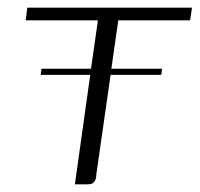

<svg xmlns="http://www.w3.org/2000/svg" viewBox="-20 -480 520 500"><path d="M88 -301H217L235 -427H47L51 -460H480L475 -427H288L270 -301H402L400 -285H268L231 -27Q231 -18 228.5 -12Q226 -6 221.5 -3Q217 0 208 0H175L215 -285H86Z"/></svg>

Font: Genos Light
Style: Italic
Weight: 300
Italic angle: -8°
Designer: Robert E. Leuschke
Foundry: Robert E. Leuschke
Version: Version 1.010